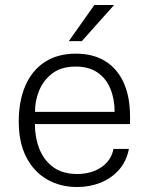

<svg xmlns="http://www.w3.org/2000/svg" viewBox="-20 -743 600 773"><path d="M120.5 -243.5Q120.5 -189.5 138.5 -143.8Q156.5 -98 194.2 -70.2Q232 -42.5 291 -42.5Q347 -42.5 387.2 -69.2Q427.5 -96 437 -143.5H499Q489 -92.5 458 -58.2Q427 -24 383.5 -7Q340 10 291.5 10Q222 10 168.8 -21Q115.5 -52 85.5 -111Q55.5 -170 55.5 -253.5Q55.5 -337.5 82.5 -399Q109.5 -460.5 161 -493.8Q212.5 -527 285.5 -527Q355 -527 403.8 -496.8Q452.5 -466.5 478 -410Q503.5 -353.5 503.5 -274.5V-243.5ZM121 -292.5H441.5Q441.5 -344 424.5 -385.5Q407.5 -427 372.8 -451Q338 -475 284.5 -475Q227.5 -475 191.2 -447.8Q155 -420.5 137.8 -378.5Q120.5 -336.5 121 -292.5ZM360 -723H439.5L309.5 -577.5H257Z"/></svg>

Font: Public Sans ExtraLight
Style: Regular
Weight: 250
Designer: The Public Sans Project Authors: Dan O. Williams and USWDS (Libre Franklin designed by Pablo Impallari and Rodrigo Fuenz
Version: Version 1.007